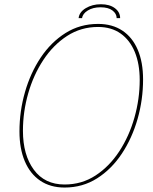

<svg xmlns="http://www.w3.org/2000/svg" viewBox="-20 -854 704 883"><path d="M277 8.5Q211.5 8.5 165 -23Q118.5 -54.5 94 -112.5Q69.5 -170.5 69.5 -249.5Q69.5 -342 94.8 -430.2Q120 -518.5 167.2 -589.2Q214.5 -660 281.2 -702Q348 -744 431 -744Q496.5 -744 542.8 -713.2Q589 -682.5 613.5 -625.2Q638 -568 638 -488.5Q638 -396 612.8 -307.2Q587.5 -218.5 540.2 -147.2Q493 -76 426.5 -33.8Q360 8.5 277 8.5ZM277 -5.5Q356 -5.5 419.5 -47Q483 -88.5 528.5 -158Q574 -227.5 598.2 -313Q622.5 -398.5 622.5 -486Q622.5 -560 600 -614.8Q577.5 -669.5 534.8 -699.8Q492 -730 431 -730Q352.5 -730 288.8 -688.8Q225 -647.5 179.5 -578.5Q134 -509.5 109.8 -424.8Q85.5 -340 85.5 -252.5Q85.5 -141.5 135.5 -73.5Q185.5 -5.5 277 -5.5ZM341.5 -770.5Q344.5 -798.5 374.5 -816.5Q404.5 -834.5 444 -834.5Q484 -834.5 508.2 -816.5Q532.5 -798.5 532.5 -770.5H516.5Q516.5 -791 497.2 -805.8Q478 -820.5 442.5 -820.5Q407.5 -820.5 383.8 -805.8Q360 -791 357.5 -770.5Z"/></svg>

Font: Epilogue Thin
Style: Italic
Weight: 250
Italic angle: -12°
Designer: Tyler Finck
Foundry: Etcetera Type Co
Version: Version 2.112